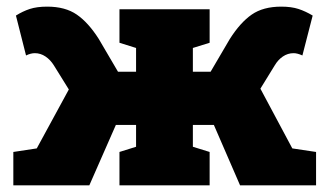

<svg xmlns="http://www.w3.org/2000/svg" viewBox="-20 -556 980 576"><path d="M20 0V-100.1L90.3 -110.8L186.5 -287.6L141.6 -359.9Q131.3 -376.5 116.5 -386.5Q101.6 -396.5 84.5 -396.5Q72.3 -396.5 58.1 -389.6L27.8 -509.3Q47.9 -522 69.3 -529.1Q90.8 -536.1 121.6 -536.1Q175.8 -536.1 210.4 -512.2Q245.1 -488.3 276.4 -439L334 -340.8H388.2V-412.1L338.4 -427.7V-528.3H608.9V-427.7L558.6 -412.1V-340.8H611.8L669.4 -439Q700.7 -488.3 735.1 -512.2Q769.5 -536.1 823.7 -536.1Q854 -536.1 875.5 -529.1Q897 -522 918 -509.3L887.2 -389.6Q872.1 -396.5 860.8 -396.5Q843.3 -396.5 828.6 -386.5Q814 -376.5 804.2 -359.9L761.2 -290L856.9 -110.8L928.2 -100.1V0H700.2L621.6 -181.2H558.6V-115.7L608.9 -100.1V0H338.4V-100.1L388.2 -115.7V-181.2H327.6L248 0Z"/></svg>

Font: Roboto Slab Black
Style: Regular
Weight: 900
Designer: Google
Version: Version 2.000; ttfautohint (v1.8.1.43-b0c9)